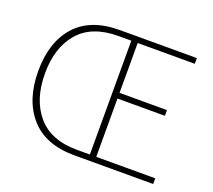

<svg xmlns="http://www.w3.org/2000/svg" viewBox="-122 -886 1158 1046"><g transform="rotate(20 456.5 -363.0)"><path d="M403 0Q236 0 149 -98.5Q62 -197 62 -365Q62 -533 148.5 -629.5Q235 -726 404 -726H850V-693H519V-404H794V-371H519V-33H861V0ZM408 -33H482V-693H408Q255 -693 178 -604.5Q101 -516 101 -365Q101 -214 178 -123.5Q255 -33 408 -33Z"/></g></svg>

Font: Noto Sans Korean Thin
Style: Regular
Weight: 250
Designer: Ryoko NISHIZUKA  (kana & ideographs); Paul D. Hunt (Latin, Greek & Cyrillic); Wenlong ZHANG  (bopomofo); Sandoll Communi
Foundry: Adobe Systems Incorporated
Version: Version 1.0001;PS 1;hotconv 1.0.78;makeotf.lib2.5.61930